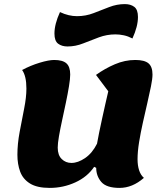

<svg xmlns="http://www.w3.org/2000/svg" viewBox="-20 -893 804 938"><path d="M223 25Q161 25 126.5 3.5Q92 -18 78.5 -54.5Q65 -91 65 -137Q65 -190 76 -248.5Q87 -307 98 -362.5Q109 -418 109 -460Q109 -522 88 -551Q129 -573 173.5 -586.5Q218 -600 245 -600Q286 -600 304.5 -583.5Q323 -567 323 -529Q323 -508 317 -471.5Q311 -435 302 -392Q293 -349 283.5 -305.5Q274 -262 268 -227Q262 -192 262 -172Q262 -135 281.5 -116Q301 -97 329 -97Q361 -97 396 -121Q431 -145 454 -191Q458 -213 464.5 -246Q471 -279 479.5 -316.5Q488 -354 495.5 -388.5Q503 -423 509 -447L449 -527Q492 -558 541 -579Q590 -600 641 -600Q686 -600 705.5 -583.5Q725 -567 725 -529Q725 -508 717.5 -471Q710 -434 699.5 -388.5Q689 -343 678 -294Q667 -245 659.5 -198.5Q652 -152 652 -115Q652 -85 659.5 -61.5Q667 -38 683 -24Q627 25 564 25Q500 25 475 -4Q450 -33 450 -73L440 -78Q407 -29 348 -2Q289 25 223 25ZM310 -666Q282 -666 264 -679.5Q246 -693 246 -729Q246 -775 273 -834Q294 -824 315 -819Q336 -814 356 -814Q399 -814 437.5 -829Q476 -844 513.5 -858.5Q551 -873 590 -873Q618 -873 636 -859.5Q654 -846 654 -810Q654 -764 627 -705Q606 -716 585 -720.5Q564 -725 544 -725Q502 -725 463 -710.5Q424 -696 386.5 -681Q349 -666 310 -666Z"/></svg>

Font: Lemon
Style: Regular
Weight: 400
Designer: Eduardo Rodriguez Tunni
Foundry: Eduardo Rodriguez Tunni
Version: Version 1.003; ttfautohint (v1.8.4.7-5d5b);gftools[0.9.24]